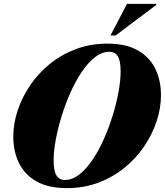

<svg xmlns="http://www.w3.org/2000/svg" viewBox="-20 -955 850 990"><path d="M810 -464Q810 -398 787.8 -330.2Q765.5 -262.5 723.5 -200.5Q681.5 -138.5 622 -90Q562.5 -41.5 487.5 -13.2Q412.5 15 325 15Q230 15 169 -19.2Q108 -53.5 78.2 -113.8Q48.5 -174 48.5 -251Q48.5 -317 70.8 -384.8Q93 -452.5 135 -514.5Q177 -576.5 236.5 -625Q296 -673.5 371 -701.8Q446 -730 533.5 -730Q628.5 -730 689.5 -695.8Q750.5 -661.5 780.2 -601.5Q810 -541.5 810 -464ZM256.5 -128.5Q256.5 -74 271 -50.5Q285.5 -27 314.5 -27Q353 -27 389.2 -55.5Q425.5 -84 457.8 -132Q490 -180 516.2 -239.5Q542.5 -299 561.8 -362Q581 -425 591.5 -483.5Q602 -542 602 -586.5Q602 -641 587.8 -664.5Q573.5 -688 544 -688Q505.5 -688 469.2 -659.5Q433 -631 400.8 -583Q368.5 -535 342.2 -475.5Q316 -416 296.8 -353Q277.5 -290 267 -231.8Q256.5 -173.5 256.5 -128.5ZM549.5 -772 635 -935H786V-930L576 -772Z"/></svg>

Font: Newsreader 72pt ExtraBold
Style: Italic
Weight: 800
Italic angle: -17°
Designer: Hugues Gentile
Foundry: Production Type
Version: Version 1.003; ttfautohint (v1.8.3)